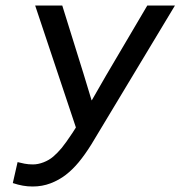

<svg xmlns="http://www.w3.org/2000/svg" viewBox="-20 -658 647 688"><path d="M43 -77.1Q53.7 -74.2 67.9 -71.5Q82 -68.8 98.1 -68.8Q116.2 -68.8 136 -76.4Q155.8 -84 170.9 -96.9Q186 -109.9 200.7 -127.4Q215.3 -145 240.2 -182.6L252 -201.2L106 -638.2H203.1L279.8 -392.1L308.1 -298.8H309.1L359.9 -387.2L507.8 -638.2H606.9L307.1 -140.1Q284.2 -103.5 262.2 -76.9Q240.2 -50.3 215.8 -31.5Q191.4 -12.7 161.4 -1.2Q131.3 10.3 97.2 10.3Q78.6 10.3 62 7.3Q45.4 4.4 25.9 -2Z"/></svg>

Font: Code New Roman
Style: Italic
Weight: 400
Italic angle: -11°
Monospace: yes
Designer: Sam Radian
Foundry: Code New Roman
Version: Version 1.508 October 19, 2014